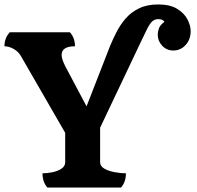

<svg xmlns="http://www.w3.org/2000/svg" viewBox="-30 -843 887 863"><path d="M183 0Q161 -25 161 -64Q183 -64 206.5 -69Q230 -74 246.5 -85Q263 -96 263 -114V-246L64 -591Q53 -611 31.5 -623Q10 -635 -10 -635Q-10 -672 14 -698H284Q307 -673 307 -635Q247 -635 247 -596Q247 -578 263 -546L359 -365L465 -637Q477 -666 493.5 -698.5Q510 -731 534.5 -759.5Q559 -788 595 -805.5Q631 -823 681 -823Q734 -823 766 -803.5Q798 -784 812.5 -756Q827 -728 827 -703Q827 -666 804.5 -641Q782 -616 749 -616Q719 -616 699 -637.5Q679 -659 679 -687Q679 -699 684 -714.5Q689 -730 709 -745Q702 -757 681 -757Q666 -757 655 -747.5Q644 -738 631.5 -713.5Q619 -689 598 -644L420 -269V-114Q420 -96 439 -85Q458 -74 485.5 -69Q513 -64 536 -64Q536 -25 514 0Z"/></svg>

Font: Calistoga
Style: Regular
Weight: 400
Designer: Yvonne Schuttler, Eben Sorkin
Foundry: www.sorkintype.com
Version: Version 1.010; ttfautohint (v1.8.4.7-5d5b)